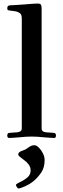

<svg xmlns="http://www.w3.org/2000/svg" viewBox="-20 -773 357 1084"><path d="M70 271Q70 266 91 256Q117 244 135 228.5Q153 213 153 189Q153 171 142 156Q131 141 115 130Q98 117 90.5 111Q83 105 83 98Q83 85 108 77Q118 74 126.5 69Q135 64 143 58Q153 51 160 49Q167 47 175 47Q186 47 199.5 60.5Q213 74 222.5 93Q232 112 232 131Q232 172 213.5 200Q195 228 170 249Q151 265 123 278Q95 291 84 291Q80 291 75 283Q70 275 70 271ZM21 -8Q21 -23 35 -23L77 -26Q87 -27 95 -31.5Q103 -36 103 -50V-668Q103 -684 98.5 -691.5Q94 -699 85 -703Q76 -708 62.5 -710Q49 -712 38 -713Q30 -714 25.5 -715.5Q21 -717 21 -727Q21 -743 38 -743Q49 -743 74 -745Q99 -747 118 -748Q142 -750 161.5 -751.5Q181 -753 193 -753Q209 -753 212 -744.5Q215 -736 215 -725V-50Q215 -36 222.5 -31.5Q230 -27 240 -26L282 -23Q296 -23 296 -8Q296 6 286 6Q276 6 258.5 4.5Q241 3 226 2Q209 0 191 -1Q173 -2 159 -2Q145 -2 127 -1Q109 0 92 2Q77 3 59.5 4.5Q42 6 32 6Q21 6 21 -8Z"/></svg>

Font: Monomakh
Style: Regular
Weight: 400
Version: Version 1.200; ttfautohint (v1.8.4.7-5d5b)